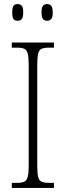

<svg xmlns="http://www.w3.org/2000/svg" viewBox="-20 -923 324 943"><path d="M38 0V-25H63Q87 -25 99 -30.5Q111 -36 116 -54Q121 -72 121 -109V-605Q121 -642 116 -660Q111 -678 99 -683.5Q87 -689 63 -689H38V-714H245V-689H221Q197 -689 184.5 -683.5Q172 -678 167.5 -660Q163 -642 163 -605V-109Q163 -72 167.5 -54Q172 -36 184.5 -30.5Q197 -25 221 -25H245V0ZM211 -821Q198 -821 191 -829.5Q184 -838 184 -861Q184 -886 191 -894.5Q198 -903 211 -903Q224 -903 231.5 -894.5Q239 -886 239 -861Q239 -838 231.5 -829.5Q224 -821 211 -821ZM66 -821Q53 -821 46.5 -829.5Q40 -838 40 -861Q40 -886 46.5 -894.5Q53 -903 66 -903Q80 -903 87 -894.5Q94 -886 94 -861Q94 -838 87 -829.5Q80 -821 66 -821Z"/></svg>

Font: Noto Serif Condensed ExtraLight
Style: Regular
Weight: 200
Width: 3
Designer: Monotype Design Team
Foundry: Monotype Imaging Inc.
Version: Version 2.013; ttfautohint (v1.8.4.7-5d5b)